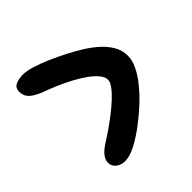

<svg xmlns="http://www.w3.org/2000/svg" viewBox="-132 -662 656 656"><g transform="rotate(-45 196.0 -334.0)"><path d="M109.5 -106Q89.5 -106 76.5 -116.8Q63.5 -127.5 63.5 -143.5Q63.5 -157 74.2 -171.2Q85 -185.5 110 -200.5Q123 -208.5 142.5 -222Q162 -235.5 183.2 -251.8Q204.5 -268 222.8 -284.8Q241 -301.5 252.8 -317.2Q264.5 -333 264.5 -344.5Q264.5 -357.5 252.8 -372Q241 -386.5 221 -400.8Q201 -415 176.2 -428.2Q151.5 -441.5 125.8 -452.5Q100 -463.5 77 -471.5Q60 -478.5 47.2 -486.2Q34.5 -494 27.5 -504.5Q20.5 -515 20.5 -529.5Q20.5 -548.5 35.5 -555.5Q50.5 -562.5 70.5 -562.5Q89.5 -562.5 115.8 -554.2Q142 -546 170.5 -533.5Q199 -521 225.2 -507.5Q251.5 -494 270 -482.5Q295 -468 318 -448.8Q341 -429.5 355.8 -405.8Q370.5 -382 370.5 -354Q370.5 -331.5 358.2 -306.8Q346 -282 327.2 -259Q308.5 -236 289.5 -217.5Q261.5 -190.5 228.2 -164.8Q195 -139 163.8 -122.5Q132.5 -106 109.5 -106Z"/></g></svg>

Font: Gluten Thin Medium
Style: Regular
Weight: 500
Version: Version 1.300